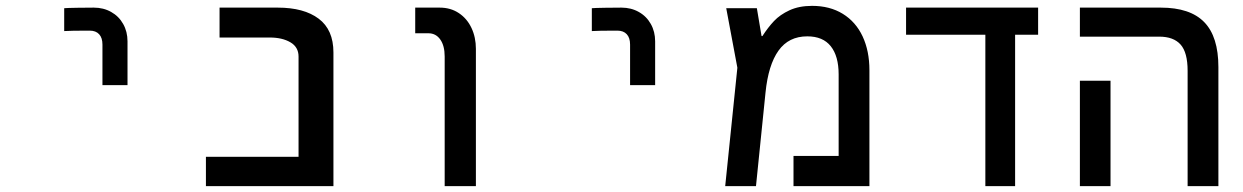

<svg xmlns="http://www.w3.org/2000/svg" viewBox="-20 -635 4240 655"><path d="M300 -609Q279 -609 244 -608.5Q209 -608 199 -607V-529Q219.5 -530.5 286 -530.5Q307 -530.5 318.2 -518.2Q329.5 -506 329.5 -483V-344.5H415V-494Q415 -527 400.2 -553.2Q385.5 -579.5 359.2 -594.2Q333 -609 300 -609Z M682.5 -100H998.5V-442Q998.5 -474.5 970.5 -490.8Q942.5 -507 900.5 -507H729V-609H927.5Q1017 -609 1067.2 -571.2Q1117.5 -533.5 1117.5 -456V0H682.5Z M1441.5 -521.5H1396.5V-609H1480Q1517.5 -609 1545.5 -590.2Q1573.5 -571.5 1588.5 -539.5Q1603.5 -507.5 1603.5 -468.5V0H1497V-442Q1497 -479 1482 -500.2Q1467 -521.5 1441.5 -521.5Z M2100 -609Q2079 -609 2044 -608.5Q2009 -608 1999 -607V-529Q2019.5 -530.5 2086 -530.5Q2107 -530.5 2118.2 -518.2Q2129.5 -506 2129.5 -483V-344.5H2215V-494Q2215 -527 2200.2 -553.2Q2185.5 -579.5 2159.2 -594.2Q2133 -609 2100 -609Z M2946 -395.5V0H2687V-103H2841V-381Q2841 -443.5 2814.2 -477.2Q2787.5 -511 2734 -511Q2670.5 -511 2635.8 -462.2Q2601 -413.5 2591.5 -319L2559 0H2454L2495.5 -404L2457.5 -607H2562L2578 -512H2581Q2600 -541.5 2620.5 -563.2Q2641 -585 2673.5 -600Q2706 -615 2750.5 -615Q2811 -615 2855.2 -587.8Q2899.5 -560.5 2922.8 -510.8Q2946 -461 2946 -395.5Z M3341.5 -516.5H3071V-609H3521.5V-516.5H3443V0H3341.5Z M3934.5 -510H3664V-609H3940Q4040 -609 4088.2 -559.5Q4136.5 -510 4136.5 -406V0H4031.5V-393.5Q4031.5 -456 4007.5 -483Q3983.5 -510 3934.5 -510ZM3664 -359.5H3768.5V0H3664Z"/></svg>

Font: JuliaMono Medium
Style: Regular
Weight: 500
Monospace: yes
Designer: cormullion
Foundry: corm
Version: Version 0.054; ttfautohint (v1.8.4)